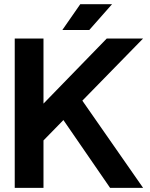

<svg xmlns="http://www.w3.org/2000/svg" viewBox="-20 -909 728 929"><path d="M244.6 -389.4 512.7 0H672.4L359.1 -449.7ZM190.4 -229.5 672.4 -722.7Q660.4 -722.7 636.2 -722.7Q612.1 -722.7 584.5 -722.7Q556.9 -722.7 532.8 -722.7Q508.8 -722.7 496.6 -722.7L190.4 -407.7V-722.7H51.3V0H190.4ZM411.9 -763.7 522.2 -888.7H368.4L281.5 -763.7Z"/></svg>

Font: Giphurs
Style: Regular
Weight: 400
Version: Version 2.010